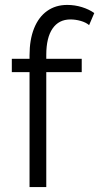

<svg xmlns="http://www.w3.org/2000/svg" viewBox="-20 -760 403 780"><path d="M100 0V-467H28V-521H100V-535Q100 -599 118.5 -645Q137 -691 171.5 -715.5Q206 -740 253 -740Q284 -740 313 -731Q342 -722 363 -707L342 -658Q329 -669 308 -675Q287 -681 266 -681Q219 -681 193.5 -644Q168 -607 168 -537V-521H312V-467H168V0Z"/></svg>

Font: Raleway Thin
Style: Regular
Weight: 400
Version: Version 4.026